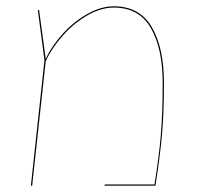

<svg xmlns="http://www.w3.org/2000/svg" viewBox="-20 -589 628 609"><path d="M500 -326Q500 -228 493.5 -158Q487 -88 473 0H312V-4H470Q484 -90 490 -159Q496 -228 496 -326Q496 -435 458.5 -500Q421 -565 341 -565Q301 -565 258.5 -541Q216 -517 180.5 -477.5Q145 -438 125 -395L82 0H78L121 -398L100 -557H104L125 -402Q145 -445 180.5 -483.5Q216 -522 258.5 -545.5Q301 -569 341 -569Q423 -569 461.5 -503Q500 -437 500 -326Z"/></svg>

Font: FiraGO Four
Style: Regular
Weight: 100
Designer: bBox Type
Foundry: bBox Type GmbH
Version: Version 1.001